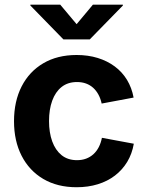

<svg xmlns="http://www.w3.org/2000/svg" viewBox="-20 -787 628 818"><path d="M306.4 10.7Q224.3 10.7 164.4 -24.6Q104.6 -59.9 72.1 -123.3Q39.7 -186.6 39.7 -270.6Q39.7 -355.2 72.1 -418.7Q104.6 -482.2 164.4 -517.4Q224.3 -552.7 306.4 -552.7Q355.2 -552.7 396.2 -540.1Q437.1 -527.5 468.8 -504Q500.5 -480.5 521 -446.9Q541.4 -413.2 549.2 -371.3L413.1 -345.8Q408.6 -367 399.4 -383.9Q390.2 -400.9 377 -412.9Q363.7 -424.9 346.4 -431.2Q329.1 -437.5 308 -437.5Q268.9 -437.5 242.4 -416.4Q216 -395.4 202.4 -357.9Q188.9 -320.5 188.9 -271.1Q188.9 -222.4 202.4 -184.8Q216 -147.3 242.4 -125.9Q268.9 -104.6 308 -104.6Q329.3 -104.6 346.8 -111.1Q364.4 -117.7 378 -130Q391.6 -142.4 400.8 -160.2Q409.9 -177.9 414.2 -199.9L550.1 -174.7Q542.6 -131.5 522 -97.4Q501.4 -63.3 469.7 -39Q438.1 -14.8 396.8 -2.1Q355.4 10.7 306.4 10.7ZM236.7 -767.1 306.4 -684 375.8 -767.1H503.5V-763.5L362.4 -619.1H250.2L109.4 -763.5V-767.1Z"/></svg>

Font: Inter Variable LoSnoCo
Style: Regular
Weight: 400
Designer: Rasmus Andersson
Foundry: rsms
Version: Version 4.000;git-a52131595; featfreeze: case,dlig,ss01,ss02